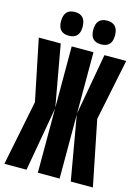

<svg xmlns="http://www.w3.org/2000/svg" viewBox="-132 -974 765 1048"><g transform="rotate(15 250.0 -450.0)"><path d="M0 0 74 -368 3 -714H127L189 -368V-714H312V-368L374 -714H497L426 -368L500 0H375L312 -362V0H189V-362L125 0ZM340 -766Q402 -766 402 -832Q402 -900 340 -900Q279 -900 279 -832Q279 -766 340 -766ZM158 -766Q219 -766 219 -832Q219 -900 158 -900Q97 -900 97 -832Q97 -766 158 -766Z"/></g></svg>

Font: Noto Sans Mono Condensed Extra
Style: Regular
Weight: 800
Width: 3
Designer: Monotype Design Team
Foundry: Monotype Imaging Inc.
Version: Version 1.900